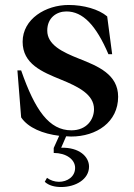

<svg xmlns="http://www.w3.org/2000/svg" viewBox="-20 -535 537 772"><path d="M266 14C368 14 455 -44 455 -146C455 -236 374 -269 298 -299C230 -326 170 -355 170 -412C170 -464 208 -489 247 -489C313 -489 366 -434 416 -317H431L411 -469C377 -498 316 -515 256 -515C164 -515 71 -459 71 -367C71 -278 149 -246 225 -215C296 -186 358 -155 358 -96C358 -55 329 -11 267 -11C178 -11 121 -91 65 -252H50L65 -63C93 -21 153 3 218 11L196 60V80C246 80 282 106 282 140C282 176 250 196 217 196C200 196 182 190 169 180L160 196C176 211 200 217 226 217C284 217 338 186 338 135C338 95 299 57 226 59L246 13Z"/></svg>

Font: Sprat Condensed Medium
Style: Regular
Weight: 500
Width: 3
Designer: Ethan Nakache
Foundry: Collletttivo
Version: Version 2.000;Glyphs 3.2 (3217)